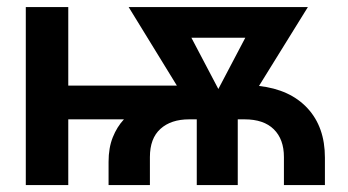

<svg xmlns="http://www.w3.org/2000/svg" viewBox="-20 -536 1008 556"><path d="M294.4 0V-67.4Q294.4 -107.9 306.6 -138.4Q318.8 -168.9 338.9 -190.4H177.7V0H54.7V-515.6H177.7V-288.1H492.2L352.5 -515.6H871.6L730 -287.1Q820.3 -276.9 870.6 -222.4Q920.9 -168 920.9 -79.6V0H802.2V-81.1Q802.2 -132.8 772.9 -161.6Q743.7 -190.4 688.5 -190.4H668.5V0H549.8V-190.4H527.8Q475.1 -190.4 444.6 -162.8Q414.1 -135.3 414.1 -81.1V0ZM612.3 -278.3 690.4 -426.8H534.2Z"/></svg>

Font: Inter Display SemiBold
Style: Regular
Weight: 600
Designer: Rasmus Andersson
Foundry: rsms
Version: Version 4.001;git-9221beed3